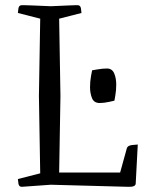

<svg xmlns="http://www.w3.org/2000/svg" viewBox="-20 -720 561 740"><path d="M135 -648 49 -670Q49 -675 51 -687.5Q53 -700 64 -700Q64 -700 72.5 -700Q81 -700 105 -699Q129 -698 176 -696Q223 -698 244.5 -699Q266 -700 272.5 -700Q279 -700 279 -700Q290 -700 292 -687.5Q294 -675 294 -670L208 -648L213 -350L208 -55H443L469 -149Q472 -159 489 -161Q506 -163 511 -163L503 -12Q502 1 474 0L176 -8L64 0Q53 0 51 -12.5Q49 -25 49 -30L135 -52L130 -350ZM392 -456Q412 -456 420 -437.5Q428 -419 428 -394Q428 -372 424.5 -352Q421 -332 421 -332Q421 -332 401 -327.5Q381 -323 364 -323Q342 -323 334.5 -342Q327 -361 327 -384Q327 -407 331 -428Q335 -449 335 -449Q335 -449 355.5 -452.5Q376 -456 392 -456Z"/></svg>

Font: Mate SC
Style: Regular
Weight: 400
Designer: Eduardo Rodriguez Tunni
Foundry: Eduardo Rodriguez Tunni
Version: Version 1.003; ttfautohint (v1.8.4.7-5d5b);gftools[0.9.24]